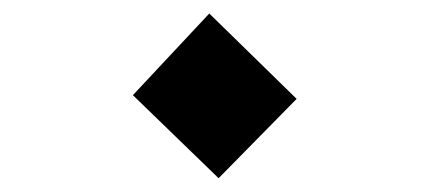

<svg xmlns="http://www.w3.org/2000/svg" viewBox="-20 -381 626 280"><path d="M298.8 -121.1 173.8 -242.2 285.2 -361.3 412.6 -236.8Z"/></svg>

Font: Cascadia Code SemiBold
Style: Regular
Weight: 600
Monospace: yes
Designer: Aaron Bell
Foundry: Saja Typeworks
Version: Version 2404.023; ttfautohint (v1.8.4)